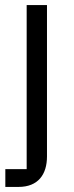

<svg xmlns="http://www.w3.org/2000/svg" viewBox="-20 -536 290 756"><path d="M1 200H53C130 200 165 151 165 80V-516H85V130H1Z"/></svg>

Font: IBM Plex Arabic
Style: Regular
Weight: 400
Designer: Mike Abbink, Paul van der Laan, Pieter van Rosmalen, Wael Morcos, Khajak Apelian
Foundry: Bold Monday
Version: Version 1.0